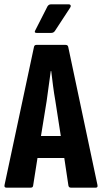

<svg xmlns="http://www.w3.org/2000/svg" viewBox="-20 -861 468 881"><path d="M9 0Q-2 0 1 -13L136 -646Q138 -655 147 -655H281Q291 -655 293 -646L427 -13Q430 0 420 0H305Q296 0 294 -9L275 -136H152L132 -9Q131 0 121 0ZM194 -397 168 -237H259L234 -398Q228 -432 223.5 -466.5Q219 -501 215 -535H213Q208 -501 203.5 -466.5Q199 -432 194 -397ZM148 -710Q135 -710 142 -722L198 -832Q204 -841 213 -841H297Q302 -841 304 -836.5Q306 -832 302 -826L232 -719Q226 -710 215 -710Z"/></svg>

Font: Sofia Sans Extra Condensed ExtraBold
Style: Regular
Weight: 800
Designer: Botio Nikoltchev, Ani Petrova
Foundry: lettersoup
Version: Version 4.101; ttfautohint (v1.8.4.7-5d5b)